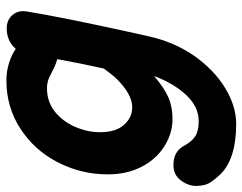

<svg xmlns="http://www.w3.org/2000/svg" viewBox="-104 -470 776 615"><g transform="rotate(-90 284.5 -162.0)"><path d="M196 206Q252 206 310 171Q368 136 414 71Q459 6 477 -78L486 -118Q538 -354 556 -466Q560 -493 544 -511Q528 -529 502 -529Q461 -529 436 -500Q418 -513 391 -521.5Q364 -530 335 -530Q249 -530 180 -485Q111 -440 73 -366Q34 -291 34 -205Q34 -145 57.5 -98.5Q81 -52 121 -26Q160 0 205 2Q247 3 279 -10.5Q311 -24 349 -57Q326 5 288.5 45.5Q251 86 204 86Q174 86 157 75.5Q140 65 126 40Q108 5 64 5Q32 5 14 29.5Q-4 54 -3 81Q-2 105 5.5 118.5Q13 132 31 152Q80 206 196 206ZM249 -127Q216 -127 192.5 -153.5Q169 -180 169 -230Q169 -270 186 -309.5Q203 -349 235 -375Q267 -400 310 -400Q328 -400 344 -393L376 -377Q389 -371 403 -367Q393 -310 373 -218Q365 -208 357 -197Q348 -185 339 -176Q290 -127 249 -127Z"/></g></svg>

Font: Balsamiq Sans
Style: Bold Italic
Weight: 700
Italic angle: -12°
Designer: Michael Angeles
Foundry: Balsamiq SRL
Version: Version 1.020; ttfautohint (v1.8.4.7-5d5b);gftools[0.9.26]